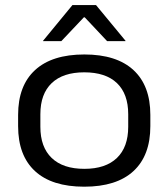

<svg xmlns="http://www.w3.org/2000/svg" viewBox="-20 -708 651 742"><path d="M305.5 13.5Q180.5 13.5 115.2 -46.8Q50 -107 50 -220.5V-264Q50 -377 115.5 -437.2Q181 -497.5 306 -497.5Q430.5 -497.5 495.8 -437.2Q561 -377 561 -264V-220.5Q561 -107 495.8 -46.8Q430.5 13.5 305.5 13.5ZM306 -55.5Q388 -55.5 431.8 -97.5Q475.5 -139.5 475.5 -218V-266.5Q475.5 -345 432 -386.8Q388.5 -428.5 305.5 -428.5Q223.5 -428.5 179.8 -386.8Q136 -345 136 -266.5V-218Q136 -139.5 179.8 -97.5Q223.5 -55.5 306 -55.5ZM260 -688.5H351L465 -550.5V-549H394L307.5 -641H304L217 -549H146.5V-550.5Z"/></svg>

Font: Anek Gujarati SemiExpanded
Style: Regular
Weight: 400
Width: 6
Designer: Mrunmayee Ghaisas (Gujarati), Yesha Goshar (Latin)
Foundry: Ek Type
Version: Version 1.003